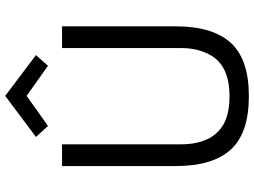

<svg xmlns="http://www.w3.org/2000/svg" viewBox="-136 -804 951 718"><g transform="rotate(-90 339.0 -444.5)"><path d="M77.5 0ZM77.5 -262.5V-687.5H158.8V-242.5Q158.8 -181.2 181.2 -137.5Q202.5 -98.8 240.6 -80Q278.8 -61.2 338.8 -61.2Q456.2 -61.2 495 -137.5Q518.8 -182.5 518.8 -242.5V-687.5H600V-262.5Q600 -123.8 538.1 -56.2Q476.2 11.2 338.8 11.2Q201.2 11.2 139.4 -56.2Q77.5 -123.8 77.5 -262.5ZM452.5 -740 340 -820 227.5 -740 186.2 -785 340 -900 492.5 -785Z"/></g></svg>

Font: Cambay
Style: Regular
Weight: 400
Version: Version 1.180;PS 001.180;hotconv 1.0.70;makeotf.lib2.5.58329